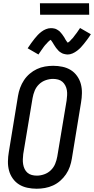

<svg xmlns="http://www.w3.org/2000/svg" viewBox="-20 -1145 575 1173"><path d="M204 8Q175 8 147 2Q119 -4 96.5 -18Q74 -32 58 -54.5Q42 -77 35 -103.5Q28 -130 28.5 -159Q29 -188 34 -217L90 -559Q94 -584 103 -608.5Q112 -633 126.5 -655Q141 -677 161.5 -694.5Q182 -712 205.5 -723Q229 -734 254.5 -738.5Q280 -743 305 -743Q334 -743 362 -737Q390 -731 412.5 -717Q435 -703 451 -680.5Q467 -658 474 -631.5Q481 -605 480.5 -576Q480 -547 475 -518L419 -176Q415 -151 406.5 -126.5Q398 -102 383 -80Q368 -58 348 -40.5Q328 -23 304 -12Q280 -1 254.5 3.5Q229 8 204 8ZM205 -72Q227 -72 250 -80Q273 -88 290.5 -105Q308 -122 317 -144Q326 -166 330 -189L387 -531Q389 -547 390 -563Q391 -579 388.5 -594Q386 -609 379 -622.5Q372 -636 361 -645.5Q350 -655 335 -659Q320 -663 304 -663Q282 -663 259 -655Q236 -647 218.5 -630Q201 -613 192 -591Q183 -569 179 -546L122 -204Q120 -188 119.5 -172Q119 -156 121.5 -141Q124 -126 130.5 -112.5Q137 -99 148 -89.5Q159 -80 174 -76Q189 -72 205 -72ZM215 -812 149 -850Q160 -867 171 -882Q182 -897 191.5 -909Q201 -921 210.5 -931Q220 -941 233 -951Q246 -961 261 -967Q276 -973 291 -973Q296 -973 301 -972.5Q306 -972 311 -971Q316 -970 320 -968.5Q324 -967 328 -964.5Q332 -962 336 -959.5Q340 -957 343.5 -954Q347 -951 349.5 -947.5Q352 -944 355.5 -940.5Q359 -937 361.5 -933Q364 -929 366.5 -925.5Q369 -922 371.5 -918.5Q374 -915 375.5 -911.5Q377 -908 380.5 -902.5Q384 -897 386.5 -893.5Q389 -890 392 -886.5Q395 -883 395 -882H391L395 -885Q399 -887 402 -889.5Q405 -892 408 -895Q411 -898 412.5 -900Q414 -902 416 -904Q418 -906 420 -908Q422 -910 424.5 -912.5Q427 -915 428.5 -917.5Q430 -920 432.5 -923Q435 -926 437 -929Q439 -932 442 -935.5Q445 -939 447.5 -942.5Q450 -946 452.5 -949.5Q455 -953 457.5 -957Q460 -961 463.5 -965.5Q467 -970 469 -974L535 -936Q524 -918 513 -903.5Q502 -889 492.5 -877Q483 -865 473.5 -855Q464 -845 451 -835Q438 -825 423 -818.5Q408 -812 393 -812Q388 -812 383 -813Q378 -814 373 -815Q368 -816 364 -817.5Q360 -819 356 -821.5Q352 -824 348 -826.5Q344 -829 340.5 -832Q337 -835 334.5 -838.5Q332 -842 328.5 -845.5Q325 -849 322.5 -852.5Q320 -856 317.5 -860Q315 -864 312.5 -867.5Q310 -871 308 -874.5Q306 -878 303 -883Q300 -888 297 -892Q294 -896 291.5 -899.5Q289 -903 289 -904H293Q293 -903 289 -901Q285 -899 282 -896.5Q279 -894 276 -891Q273 -888 271 -886Q269 -884 267.5 -882Q266 -880 264 -878Q262 -876 259.5 -873.5Q257 -871 255 -868.5Q253 -866 250.5 -863Q248 -860 246 -857Q244 -854 241.5 -850.5Q239 -847 236.5 -843.5Q234 -840 231.5 -836.5Q229 -833 226.5 -829Q224 -825 220.5 -820.5Q217 -816 215 -812ZM225 -1055 224 -1125H524L525 -1055Z"/></svg>

Font: Iosevka Medium Oblique
Style: Regular
Weight: 500
Italic angle: -9°
Monospace: yes
Designer: Belleve Invis
Foundry: Belleve Invis
Version: Version 32.5.0; ttfautohint (v1.8.4)